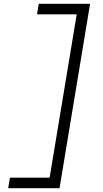

<svg xmlns="http://www.w3.org/2000/svg" viewBox="-20 -843 540 1006"><path d="M23 143 32 88H240L382 -768H174L183 -823H452L292 143Z"/></svg>

Font: Iosevka SS18 Light
Style: Italic
Weight: 300
Italic angle: -9°
Monospace: yes
Designer: Belleve Invis
Foundry: Belleve Invis
Version: Version 25.1.1; ttfautohint (v1.8.4)